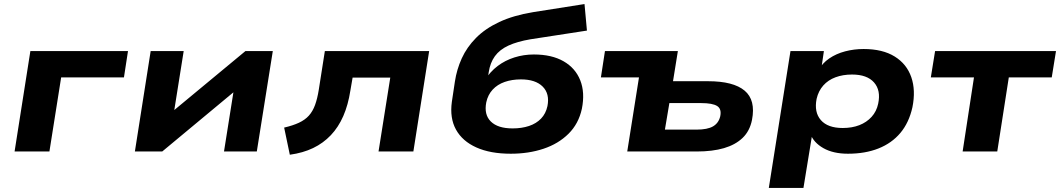

<svg xmlns="http://www.w3.org/2000/svg" viewBox="-20 -748 5234 948"><path d="M52 0 130 -496H612L592 -366H282L224 0Z M646 0 724 -496H887L833 -157H783L1192 -496H1327L1248 0H1086L1140 -340H1190L781 0Z M1411 16 1383 -118Q1426 -128 1456 -142Q1486 -156 1505 -177Q1524 -198 1535.5 -229.5Q1547 -261 1554 -305L1584 -496H2099L2021 0H1849L1907 -365H1721L1710 -301Q1699 -230 1675 -175Q1651 -120 1613.5 -80.5Q1576 -41 1526 -17Q1476 7 1411 16Z M2502 11Q2401 11 2332 -20Q2263 -51 2231.5 -108Q2200 -165 2211 -245L2226 -345Q2235 -405 2260 -460Q2285 -515 2330.5 -561Q2376 -607 2445.5 -639.5Q2515 -672 2612 -688L2866 -728L2878 -597L2599 -554Q2534 -543 2490.5 -523Q2447 -503 2423.5 -470.5Q2400 -438 2393 -391L2387 -350H2372Q2400 -394 2437 -422Q2474 -450 2520 -464.5Q2566 -479 2616 -479Q2704 -479 2762.5 -445.5Q2821 -412 2845 -351.5Q2869 -291 2853 -211Q2837 -137 2787 -87.5Q2737 -38 2663.5 -13.5Q2590 11 2502 11ZM2511 -114Q2556 -114 2592 -126Q2628 -138 2651.5 -162.5Q2675 -187 2683 -224Q2695 -285 2659.5 -320.5Q2624 -356 2552 -356Q2508 -356 2472 -343.5Q2436 -331 2412.5 -305.5Q2389 -280 2381 -243Q2369 -182 2403.5 -148Q2438 -114 2511 -114Z M3077 0 3135 -366H2947L2967 -496H3327L3303 -347H3476Q3601 -347 3656.5 -300.5Q3712 -254 3693 -156Q3682 -101 3646.5 -67Q3611 -33 3554.5 -16.5Q3498 0 3420 0ZM3263 -108H3419Q3473 -108 3500.5 -124Q3528 -140 3536 -173Q3544 -210 3521 -224.5Q3498 -239 3442 -239H3285Z M3776 180 3883 -496H4048L4034 -400H4020Q4040 -436 4074.5 -459.5Q4109 -483 4153 -494.5Q4197 -506 4244 -506Q4338 -506 4397.5 -469Q4457 -432 4479.5 -367Q4502 -302 4485 -218Q4468 -142 4425.5 -91.5Q4383 -41 4317.5 -15Q4252 11 4167 11Q4094 11 4045.5 -16.5Q3997 -44 3981 -88L3991 -89L3947 180ZM4141 -116Q4187 -116 4223 -130Q4259 -144 4283.5 -171Q4308 -198 4316 -236Q4330 -302 4295.5 -341Q4261 -380 4187 -380Q4142 -380 4105.5 -366.5Q4069 -353 4045 -326Q4021 -299 4012 -260Q3999 -194 4033 -155Q4067 -116 4141 -116Z M4733 0 4789 -366H4576L4597 -496H5194L5173 -366H4961L4904 0Z"/></svg>

Font: Nunito Sans 10pt Expanded ExtraBold
Style: Italic
Weight: 800
Width: 7
Italic angle: -9°
Designer: Vernon Adams
Foundry: Vernon Adams
Version: Version 3.101;gftools[0.9.27]